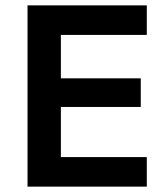

<svg xmlns="http://www.w3.org/2000/svg" viewBox="-20 -695 617 715"><path d="M526.7 0H82.5V-675H526.7V-565H206.7V-403.3H504.2V-296.7H206.7V-110H526.7Z"/></svg>

Font: Funnel Sans Light SemiBold
Style: Regular
Weight: 600
Version: Version 1.000